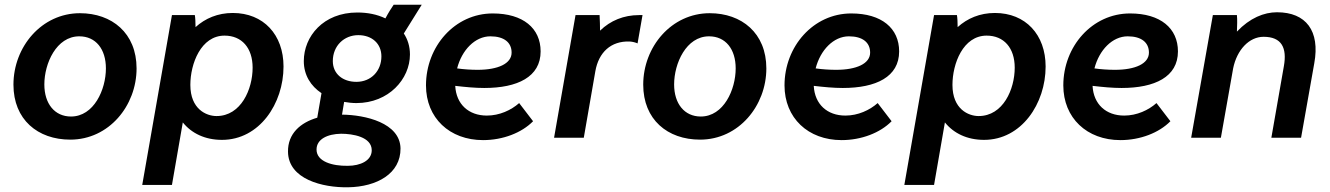

<svg xmlns="http://www.w3.org/2000/svg" viewBox="-20 -584 5637 814"><path d="M278 8C442 8 559 -136 559 -294C559 -444 454 -528 319 -528C156 -528 37 -385 37 -225C37 -77 140 8 278 8ZM281 -90C212 -90 168 -144 168 -226C168 -315 219 -430 316 -430C386 -430 429 -376 429 -294C429 -204 378 -90 281 -90Z M583 200H709L755 -65C792 -19 849 9 921 9C1080 9 1182 -145 1182 -302C1182 -437 1097 -529 967 -529C903 -529 850 -506 809 -469C809 -489 808 -509 806 -520H709ZM898 -92C855 -92 787 -121 787 -224C787 -314 832 -433 932 -433C1005 -433 1051 -381 1051 -297C1051 -206 1002 -92 898 -92Z M1491 -147C1628 -147 1718 -249 1718 -353C1718 -388 1708 -418 1692 -442L1768 -564H1649C1640 -551 1626 -529 1614 -506C1579 -523 1538 -531 1495 -531C1350 -531 1268 -429 1268 -325C1268 -265 1298 -219 1343 -189L1325 -85C1253 -64 1200 -17 1201 59C1202 176 1348 212 1456 210C1578 208 1679 152 1678 45C1676 -63 1529 -97 1430 -98L1439 -152C1456 -149 1474 -147 1491 -147ZM1454 119C1389 120 1322 101 1322 50C1322 6 1368 -16 1426 -17C1475 -17 1556 -4 1556 53C1556 97 1508 119 1454 119ZM1491 -237C1433 -237 1391 -271 1391 -325C1391 -390 1439 -435 1499 -435C1557 -435 1597 -399 1597 -345C1597 -283 1553 -237 1491 -237Z M2028 10C2112 10 2192 -21 2240 -70L2181 -147C2147 -117 2098 -94 2044 -94C1967 -94 1914 -142 1910 -220C1953 -215 1994 -211 2033 -211C2174 -211 2272 -258 2272 -366C2272 -464 2198 -527 2069 -527C1908 -527 1786 -387 1786 -222C1786 -84 1886 10 2028 10ZM1918 -294C1938 -372 1994 -430 2059 -430C2117 -430 2149 -404 2149 -361C2149 -314 2091 -288 2005 -288C1977 -288 1946 -290 1918 -294Z M2329 0H2455L2504 -282C2518 -362 2570 -411 2650 -408C2663 -407 2674 -404 2683 -400L2704 -520H2689C2625 -520 2568 -497 2524 -454C2524 -475 2523 -498 2522 -520H2420Z M2948 8C3112 8 3229 -136 3229 -294C3229 -444 3124 -528 2989 -528C2826 -528 2707 -385 2707 -225C2707 -77 2810 8 2948 8ZM2951 -90C2882 -90 2838 -144 2838 -226C2838 -315 2889 -430 2986 -430C3056 -430 3099 -376 3099 -294C3099 -204 3048 -90 2951 -90Z M3548 10C3632 10 3712 -21 3760 -70L3701 -147C3667 -117 3618 -94 3564 -94C3487 -94 3434 -142 3430 -220C3473 -215 3514 -211 3553 -211C3694 -211 3792 -258 3792 -366C3792 -464 3718 -527 3589 -527C3428 -527 3306 -387 3306 -222C3306 -84 3406 10 3548 10ZM3438 -294C3458 -372 3514 -430 3579 -430C3637 -430 3669 -404 3669 -361C3669 -314 3611 -288 3525 -288C3497 -288 3466 -290 3438 -294Z M3814 200H3940L3986 -65C4023 -19 4080 9 4152 9C4311 9 4413 -145 4413 -302C4413 -437 4328 -529 4198 -529C4134 -529 4081 -506 4040 -469C4040 -489 4039 -509 4037 -520H3940ZM4129 -92C4086 -92 4018 -121 4018 -224C4018 -314 4063 -433 4163 -433C4236 -433 4282 -381 4282 -297C4282 -206 4233 -92 4129 -92Z M4730 10C4814 10 4894 -21 4942 -70L4883 -147C4849 -117 4800 -94 4746 -94C4669 -94 4616 -142 4612 -220C4655 -215 4696 -211 4735 -211C4876 -211 4974 -258 4974 -366C4974 -464 4900 -527 4771 -527C4610 -527 4488 -387 4488 -222C4488 -84 4588 10 4730 10ZM4620 -294C4640 -372 4696 -430 4761 -430C4819 -430 4851 -404 4851 -361C4851 -314 4793 -288 4707 -288C4679 -288 4648 -290 4620 -294Z M5030 0H5156L5208 -294C5224 -373 5276 -428 5337 -428C5414 -428 5437 -381 5423 -303L5370 0H5496L5552 -316C5577 -453 5517 -532 5394 -532C5339 -532 5279 -508 5224 -450C5225 -475 5226 -501 5224 -520H5122Z"/></svg>

Font: Fixel Text 20240404 SemiBold
Style: Italic
Weight: 600
Width: 4
Italic angle: -10°
Designer: AlfaBravo + MacPaw
Foundry: Kyrylo Tkachov, Marchela Mozhyna, Serhii Makarenko, Maria Weinstein, Zakhar Kryvoshyya
Version: Version 1.211;Glyphs 3.2 (3225)